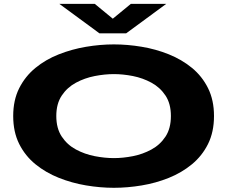

<svg xmlns="http://www.w3.org/2000/svg" viewBox="-20 -928 1140 960"><path d="M549.5 11Q481 11 410 -1Q339 -13 273.8 -39Q208.5 -65 157.2 -106.8Q106 -148.5 76 -208.2Q46 -268 46 -348Q46 -427.5 76 -487Q106 -546.5 157.2 -588.5Q208.5 -630.5 273.8 -656.2Q339 -682 410 -694Q481 -706 549.5 -706Q617.5 -706 688.2 -694.2Q759 -682.5 823.8 -656.5Q888.5 -630.5 939.5 -588.8Q990.5 -547 1020.2 -487.2Q1050 -427.5 1050 -348Q1050 -268 1020.2 -208.2Q990.5 -148.5 939.5 -106.5Q888.5 -64.5 823.8 -38.5Q759 -12.5 688.2 -0.8Q617.5 11 549.5 11ZM549.5 -137.5Q595 -137.5 644.5 -147.2Q694 -157 737.2 -180.5Q780.5 -204 807.5 -245Q834.5 -286 834.5 -348Q834.5 -409.5 807.5 -450.2Q780.5 -491 737.2 -514.5Q694 -538 644.5 -547.8Q595 -557.5 549.5 -557.5Q504 -557.5 453.8 -547.8Q403.5 -538 359.8 -514.5Q316 -491 288.8 -450.2Q261.5 -409.5 261.5 -348Q261.5 -286 288.8 -245Q316 -204 359.8 -180.5Q403.5 -157 453.8 -147.2Q504 -137.5 549.5 -137.5ZM277 -908.5H454L544 -834.5L634 -908.5H811L611 -761.5H477Z"/></svg>

Font: Trispace Expanded ExtraBold
Style: Regular
Weight: 800
Width: 7
Designer: Tyler Finck
Foundry: Etcetera Type Company
Version: Version 1.210; ttfautohint (v1.8.3)